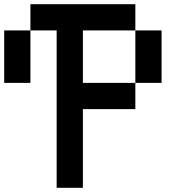

<svg xmlns="http://www.w3.org/2000/svg" viewBox="-20 -895 915 915"><path d="M0 -500V-750H125V-500ZM125 -750V-875H625V-750H375V-500H625V-375H375V0H250V-750ZM625 -500V-750H750V-500Z"/></svg>

Font: Galmuri7 Regular
Style: Regular
Weight: 400
Designer: Lee Minseo (quiple)
Version: Version 2.399;hotconv 1.1.1;makeotfexe 2.6.0 DEVELOPMENT